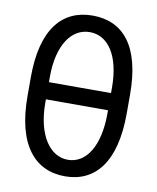

<svg xmlns="http://www.w3.org/2000/svg" viewBox="-83 -786 705 861"><g transform="rotate(10 270.0 -356.0)"><path d="M495.7 -402C495.7 -623.6 407.7 -721.6 269.9 -721.6C133.5 -721.6 44 -623.6 44 -402V-315.3C44 -92.3 134.9 9.9 271.3 9.9C407.7 9.9 495.7 -92.3 495.7 -315.3ZM127.8 -393.5V-417.6C127.8 -563.9 187.5 -646.3 269.9 -646.3C353.7 -646.3 410.5 -563.9 410.5 -417.6V-393.5ZM410.5 -299.7C410.5 -153.4 355.1 -65.3 271.3 -65.3C188.9 -65.3 127.8 -153.4 127.8 -299.7V-315.3H410.5Z"/></g></svg>

Font: Karasuma Gothic
Style: Regular
Weight: 400
Designer: Rasmus Andersson, Ryoko Nishizuka
Foundry: Genbu
Version: Version 1.00